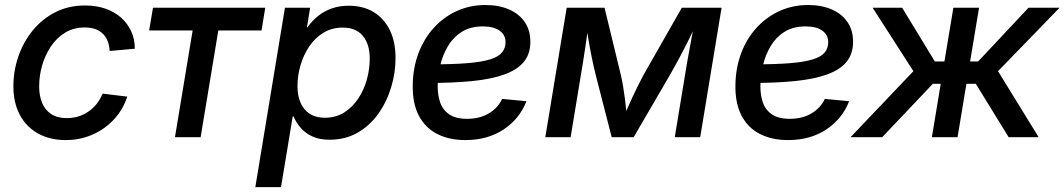

<svg xmlns="http://www.w3.org/2000/svg" viewBox="-20 -561 4352 785"><path d="M249.5 11.7Q183.1 11.7 134.8 -15.6Q86.4 -43 60.5 -92.5Q34.7 -142.1 34.7 -208Q34.7 -270.5 54.9 -329.6Q75.2 -388.7 113.3 -435.8Q151.4 -482.9 205.6 -510.7Q259.8 -538.6 328.1 -538.6Q373 -538.6 410.2 -525.9Q447.3 -513.2 474.1 -489.7Q501 -466.3 516.1 -433.8Q531.2 -401.4 531.2 -361.8L428.2 -352.5Q427.2 -374 420.7 -391.6Q414.1 -409.2 401.6 -421.9Q389.2 -434.6 370.6 -441.7Q352.1 -448.7 326.2 -448.7Q281.2 -448.7 246.6 -427.7Q211.9 -406.7 188.2 -371.3Q164.6 -335.9 152.3 -293.5Q140.1 -251 140.1 -208Q140.1 -169.4 152.3 -140.1Q164.6 -110.8 189.5 -94.5Q214.4 -78.1 252.4 -78.1Q279.3 -78.1 302 -85.4Q324.7 -92.8 343.5 -106.2Q362.3 -119.6 376.5 -137.9Q390.6 -156.2 399.4 -178.2L500.5 -166Q487.3 -126 463.1 -93.5Q439 -61 406 -37.6Q373 -14.2 333.5 -1.2Q293.9 11.7 249.5 11.7Z M695.3 0 767.6 -436.5H589.8L605.5 -529.3H1064.5L1049.3 -436.5H872.6L800.3 0Z M1023.9 204.1 1145 -529.3H1248L1234.9 -449.2H1237.3Q1253.9 -473.6 1278.3 -493.9Q1302.7 -514.2 1334.7 -525.9Q1366.7 -537.6 1406.2 -537.6Q1464.8 -537.6 1507.6 -511.7Q1550.3 -485.8 1573.7 -438Q1597.2 -390.1 1597.2 -323.7Q1597.2 -263.2 1579.1 -203.6Q1561 -144 1526.6 -95.7Q1492.2 -47.4 1442.1 -18.6Q1392.1 10.3 1328.1 10.3Q1285.6 10.3 1256.6 -3.4Q1227.5 -17.1 1209 -38.8Q1190.4 -60.5 1180.2 -85H1176.8L1128.9 204.1ZM1308.1 -79.6Q1353 -79.6 1387.2 -101.1Q1421.4 -122.6 1444.8 -158.2Q1468.3 -193.8 1480 -236.3Q1491.7 -278.8 1491.7 -321.3Q1491.7 -380.9 1463.4 -414.6Q1435.1 -448.2 1381.3 -448.2Q1336.9 -448.2 1302.2 -427Q1267.6 -405.8 1244.1 -370.8Q1220.7 -335.9 1208.5 -293.7Q1196.3 -251.5 1196.3 -209Q1196.3 -149.4 1225.1 -114.5Q1253.9 -79.6 1308.1 -79.6Z M1882.8 11.7Q1816.4 11.7 1767.3 -13.4Q1718.3 -38.6 1692.1 -88.9Q1666 -139.2 1667.5 -213.9Q1668.5 -284.2 1691.2 -344Q1713.9 -403.8 1754.2 -447.8Q1794.4 -491.7 1848.1 -516.1Q1901.9 -540.5 1964.8 -540.5Q2019 -540.5 2060.5 -522.7Q2102.1 -504.9 2125.2 -471.2Q2148.4 -437.5 2148.4 -390.1Q2148.4 -341.3 2122.3 -308.8Q2096.2 -276.4 2043.7 -257.1Q1991.2 -237.8 1912.4 -229.7Q1833.5 -221.7 1727.5 -221.7L1740.2 -297.9Q1831.1 -297.9 1890.6 -302.7Q1950.2 -307.6 1984.4 -318.4Q2018.6 -329.1 2032.7 -346.7Q2046.9 -364.3 2046.9 -388.7Q2046.9 -418.5 2022.5 -435.8Q1998 -453.1 1954.1 -453.1Q1903.3 -453.1 1868.2 -430.9Q1833 -408.7 1811.5 -372.6Q1790 -336.4 1780 -293.9Q1770 -251.5 1769.5 -210.9Q1769 -173.8 1779.3 -143.1Q1789.6 -112.3 1816.2 -93.8Q1842.8 -75.2 1889.6 -75.2Q1941.4 -75.2 1978.5 -97.4Q2015.6 -119.6 2033.2 -156.7L2132.3 -147Q2104.5 -75.2 2039.1 -31.7Q1973.6 11.7 1882.8 11.7Z M2209.5 0 2296.9 -529.3H2451.7L2518.6 -253.4Q2523.9 -229.5 2527.8 -206.1Q2531.7 -182.6 2534.7 -159.7Q2537.6 -136.7 2539.8 -115Q2542 -93.3 2544.4 -73.2H2525.9Q2534.7 -93.8 2544.2 -115.5Q2553.7 -137.2 2564.2 -160.2Q2574.7 -183.1 2586.2 -206.3Q2597.7 -229.5 2610.4 -253.4L2767.6 -529.3H2930.2L2842.8 0H2738.8L2779.8 -248.5Q2784.7 -279.3 2789.8 -308.6Q2794.9 -337.9 2800.3 -366.5Q2805.7 -395 2810.8 -423.1Q2815.9 -451.2 2820.8 -479H2834.5Q2815.9 -439 2797.6 -401.9Q2779.3 -364.7 2759.3 -327.4Q2739.3 -290 2715.8 -249L2570.8 0H2481L2417 -249Q2406.7 -290 2399.2 -327.4Q2391.6 -364.7 2385.5 -401.9Q2379.4 -439 2373.5 -479H2389.2Q2384.8 -450.2 2380.9 -422.4Q2377 -394.5 2372.8 -366.5Q2368.7 -338.4 2364 -309.1Q2359.4 -279.8 2354 -248.5L2313 0Z M3202.1 11.7Q3135.7 11.7 3086.7 -13.4Q3037.6 -38.6 3011.5 -88.9Q2985.4 -139.2 2986.8 -213.9Q2987.8 -284.2 3010.5 -344Q3033.2 -403.8 3073.5 -447.8Q3113.8 -491.7 3167.5 -516.1Q3221.2 -540.5 3284.2 -540.5Q3338.4 -540.5 3379.9 -522.7Q3421.4 -504.9 3444.6 -471.2Q3467.8 -437.5 3467.8 -390.1Q3467.8 -341.3 3441.7 -308.8Q3415.5 -276.4 3363 -257.1Q3310.5 -237.8 3231.7 -229.7Q3152.8 -221.7 3046.9 -221.7L3059.6 -297.9Q3150.4 -297.9 3210 -302.7Q3269.5 -307.6 3303.7 -318.4Q3337.9 -329.1 3352.1 -346.7Q3366.2 -364.3 3366.2 -388.7Q3366.2 -418.5 3341.8 -435.8Q3317.4 -453.1 3273.4 -453.1Q3222.7 -453.1 3187.5 -430.9Q3152.3 -408.7 3130.9 -372.6Q3109.4 -336.4 3099.4 -293.9Q3089.4 -251.5 3088.9 -210.9Q3088.4 -173.8 3098.6 -143.1Q3108.9 -112.3 3135.5 -93.8Q3162.1 -75.2 3209 -75.2Q3260.7 -75.2 3297.9 -97.4Q3335 -119.6 3352.5 -156.7L3451.7 -147Q3423.8 -75.2 3358.4 -31.7Q3293 11.7 3202.1 11.7Z M3457.5 0 3714.4 -270 3547.9 -529.3H3668.5L3802.2 -309.6H3841.3L3877.9 -529.3H3982.9L3946.3 -309.6H3979L4185.1 -529.3H4312L4060.5 -270L4226.6 0H4104L3969.7 -218.3H3931.2L3895 0H3790L3826.2 -218.3H3793.9L3586.9 0Z"/></svg>

Font: Inter 24pt Medium
Style: Italic
Weight: 500
Italic angle: -9.3988°
Designer: Rasmus Andersson
Foundry: rsms
Version: Version 4.001;git-66647c0bb